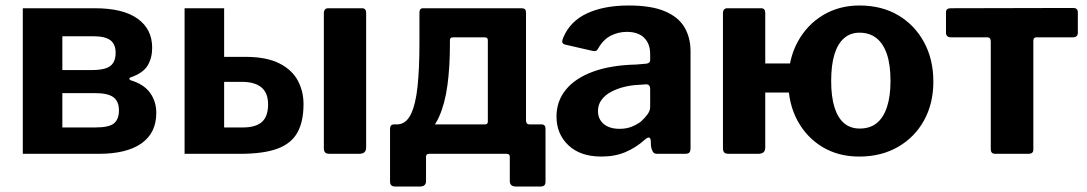

<svg xmlns="http://www.w3.org/2000/svg" viewBox="-20 -560 3959 699"><path d="M63 0V-530H325Q428 -530 481 -492Q534 -454 534 -386Q534 -349 517.5 -321.5Q501 -294 455 -278Q451 -277 451 -273.5Q451 -270 455 -268Q503 -254 526 -222.5Q549 -191 549 -149Q549 -76 495 -38Q441 0 340 0ZM328 -96Q377 -96 395 -111Q413 -126 413 -158Q413 -191 393 -206Q373 -221 325 -221H207V-96ZM316 -305Q345 -305 364 -311Q383 -317 392 -331Q401 -345 401 -368Q401 -399 382 -413.5Q363 -428 320 -428H207V-305Z M652 0V-530H796V-353H873Q950 -353 996.5 -329.5Q1043 -306 1064 -267Q1085 -228 1085 -181Q1085 -117 1062.5 -77Q1040 -37 989.5 -18.5Q939 0 854 0ZM796 -96H864Q911 -96 933.5 -116Q956 -136 956 -180Q956 -222 931.5 -242Q907 -262 861 -262H796ZM1313 -24Q1313 -11 1306.5 -5.5Q1300 0 1286 0H1181Q1168 0 1163.5 -5Q1159 -10 1159 -21V-511Q1159 -530 1175 -530H1298Q1313 -530 1313 -513Z M1419 119Q1409 119 1404.5 114.5Q1400 110 1400 102V-91Q1400 -107 1414 -107H1745Q1756 -107 1756 -117V-414Q1756 -424 1745 -424H1629Q1618 -424 1618 -414L1507 -514Q1507 -530 1520 -530H1876Q1888 -530 1891.5 -526Q1895 -522 1895 -513V-122Q1895 -107 1908 -107H1952Q1966 -107 1966 -91V102Q1966 110 1962 114.5Q1958 119 1947 119H1858Q1836 119 1836 99V10Q1836 0 1824 0H1543Q1531 0 1531 10V99Q1531 119 1509 119ZM1425 -48 1424 -107Q1457 -107 1475 -142.5Q1493 -178 1500 -244Q1507 -310 1507 -401V-514H1618V-398Q1618 -317 1609 -250Q1600 -183 1578.5 -135Q1557 -87 1519.5 -63.5Q1482 -40 1425 -48Z M2327 -51Q2296 -23 2257.5 -6.5Q2219 10 2169 10Q2093 10 2049.5 -31Q2006 -72 2006 -136Q2006 -192 2040.5 -234Q2075 -276 2140 -299.5Q2205 -323 2296 -325L2331 -328Q2336 -328 2341.5 -331Q2347 -334 2347 -342V-363Q2347 -401 2325 -422.5Q2303 -444 2262 -444Q2232 -444 2204.5 -430.5Q2177 -417 2158 -384Q2154 -377 2150.5 -375Q2147 -373 2136 -375L2036 -398Q2030 -400 2027.5 -404.5Q2025 -409 2031 -424Q2056 -483 2117.5 -511.5Q2179 -540 2269 -540Q2351 -540 2400.5 -519Q2450 -498 2472 -460.5Q2494 -423 2494 -373V-22Q2494 -10 2490 -5Q2486 0 2474 0H2372Q2361 0 2356.5 -8Q2352 -16 2350 -28L2349 -50Q2346 -68 2327 -51ZM2347 -236Q2347 -253 2332 -253L2304 -251Q2278 -250 2252 -243.5Q2226 -237 2204.5 -225.5Q2183 -214 2170 -196.5Q2157 -179 2157 -156Q2157 -126 2178 -108.5Q2199 -91 2236 -91Q2261 -91 2280.5 -99Q2300 -107 2314 -118Q2328 -131 2337.5 -144Q2347 -157 2347 -171V-236Z M2766 -513V-24Q2766 -11 2759.5 -5.5Q2753 0 2739 0H2634Q2621 0 2616.5 -5Q2612 -10 2612 -21V-511Q2612 -530 2628 -530H2751Q2766 -530 2766 -513ZM2655 -223Q2636 -223 2636 -240V-314Q2636 -329 2653 -329H2973Q2990 -329 2990 -314V-240Q2990 -223 2971 -223ZM3108 10Q3032 10 2974 -25Q2916 -60 2883 -121.5Q2850 -183 2850 -262Q2850 -345 2884 -407.5Q2918 -470 2976.5 -505Q3035 -540 3109 -540Q3190 -540 3250 -504.5Q3310 -469 3344 -406.5Q3378 -344 3378 -263Q3378 -183 3344 -121.5Q3310 -60 3249 -25Q3188 10 3108 10ZM3110 -92Q3147 -92 3171.5 -111.5Q3196 -131 3209 -170Q3222 -209 3222 -265Q3222 -324 3209 -362.5Q3196 -401 3171 -421Q3146 -441 3109 -441Q3076 -441 3053 -421Q3030 -401 3018 -362.5Q3006 -324 3006 -265Q3006 -208 3018 -169.5Q3030 -131 3053 -111.5Q3076 -92 3110 -92Z M3885 -424H3753Q3742 -424 3742 -412V-15Q3742 0 3724 0H3603Q3587 0 3587 -17V-409Q3587 -424 3575 -424H3443Q3424 -424 3424 -441V-515Q3424 -530 3441 -530L3887 -531Q3904 -531 3904 -515V-441Q3904 -424 3885 -424Z"/></svg>

Font: Libre Franklin
Style: Bold
Weight: 700
Designer: Pablo Impallari, Rodrigo Fuenzalida, Nhung Nguyen
Foundry: Impallari Type
Version: Version 3.000